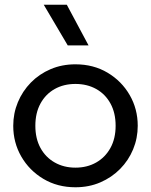

<svg xmlns="http://www.w3.org/2000/svg" viewBox="-20 -777 638 812"><path d="M299 15Q223 15 163.5 -20.5Q104 -56 70 -115Q36 -174 36 -245Q36 -297.5 55.5 -344.5Q75 -391.5 110.5 -427.8Q146 -464 194 -484.5Q242 -505 299 -505Q375.5 -505 435 -469.5Q494.5 -434 528.5 -375Q562.5 -316 562.5 -245Q562.5 -192.5 543 -145.5Q523.5 -98.5 488 -62.5Q452.5 -26.5 404.5 -5.8Q356.5 15 299 15ZM299 -68Q348.5 -68 386.8 -89.8Q425 -111.5 447 -151.2Q469 -191 469 -245Q469 -299.5 447.2 -339.2Q425.5 -379 387 -400.5Q348.5 -422 299 -422Q249.5 -422 211.2 -400.5Q173 -379 151.2 -339.2Q129.5 -299.5 129.5 -245Q129.5 -191 151.2 -151.2Q173 -111.5 211.5 -89.8Q250 -68 299 -68ZM266.5 -585 165 -757H262.5L354.5 -585Z"/></svg>

Font: Geologica Cursive Light
Style: Regular
Weight: 300
Designer: Sindre Bremnes, Frode Helland
Foundry: Monokrom Skriftforlag AS
Version: Version 1.010;gftools[0.9.28]